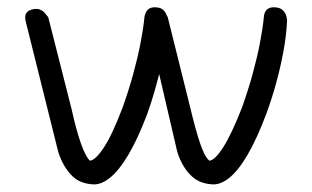

<svg xmlns="http://www.w3.org/2000/svg" viewBox="-20 -502 846 521"><path d="M229 -2Q215 -3 201.5 -8Q188 -13 176.5 -24Q165 -35 155 -51.5Q145 -68 138 -90L49 -447Q49 -447 48.5 -451Q48 -455 49 -460.5Q50 -466 55 -470.5Q60 -475 70 -477Q81 -479 88.5 -476Q96 -473 100.5 -468Q105 -463 108 -459Q111 -455 111 -455L174 -207Q186 -152 199 -114.5Q212 -77 224 -66Q239 -67 262 -102Q285 -137 313 -211Q330 -259 342 -303Q354 -347 361.5 -386Q369 -425 372 -456Q372 -456 373 -460.5Q374 -465 377 -470.5Q380 -476 386.5 -479.5Q393 -483 405 -482Q417 -481 423 -475Q429 -469 431.5 -462.5Q434 -456 434.5 -451Q435 -446 435 -446Q433 -415 428.5 -383Q424 -351 416.5 -319.5Q409 -288 400 -256.5Q391 -225 380 -194Q354 -125 328 -81.5Q302 -38 277 -18.5Q252 1 229 -2ZM553 -2Q539 -3 525.5 -8Q512 -13 500 -24Q488 -35 478 -51.5Q468 -68 461 -90L378 -447Q378 -447 377.5 -451Q377 -455 378 -460.5Q379 -466 382.5 -470.5Q386 -475 394 -477Q404 -480 411.5 -477Q419 -474 424.5 -469Q430 -464 432.5 -460Q435 -456 435 -456L497 -207Q510 -152 522.5 -114.5Q535 -77 548 -66Q563 -67 585.5 -102Q608 -137 637 -211Q654 -259 666 -303Q678 -347 685.5 -386Q693 -425 696 -456Q696 -456 696.5 -460.5Q697 -465 700 -470.5Q703 -476 709.5 -479.5Q716 -483 728 -482Q740 -481 746.5 -475Q753 -469 755.5 -462.5Q758 -456 758.5 -451Q759 -446 759 -446Q757 -405 749 -362Q741 -319 729.5 -277Q718 -235 703 -194Q677 -125 651.5 -81.5Q626 -38 601 -18.5Q576 1 553 -2Z"/></svg>

Font: Sour Gummy Black ExtraLight
Style: Regular
Weight: 250
Version: Version 1.000